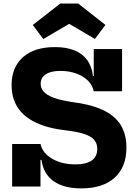

<svg xmlns="http://www.w3.org/2000/svg" viewBox="-20 -1030 744 1060"><path d="M428 10Q331.5 10 275.5 -30Q219.5 -70 209 -147.5H186L203.5 -235Q215.5 -183.5 269 -153Q322.5 -122.5 396 -122.5Q456 -122.5 486.5 -144Q517 -165.5 517 -208.5Q517 -237.5 500.5 -257.2Q484 -277 447.5 -289.5Q411 -302 350 -309.5Q247.5 -320.5 179.5 -352.5Q111.5 -384.5 77.8 -436.2Q44 -488 44 -560.5Q44 -658.5 106.8 -714.2Q169.5 -770 283.5 -770Q346 -770 390.5 -752.2Q435 -734.5 461 -699Q487 -663.5 493 -610.5H515.5L497.5 -526Q487 -577 435.5 -607.8Q384 -638.5 312.5 -638.5Q261 -638.5 232.8 -620Q204.5 -601.5 204.5 -567Q204.5 -543 221.2 -524Q238 -505 275 -491Q312 -477 373 -467.5Q479 -454.5 546.2 -423.5Q613.5 -392.5 645.8 -341Q678 -289.5 678 -215Q678 -108 613 -49Q548 10 428 10ZM47 0V-235H203.5V0ZM497.5 -526V-759H654V-526ZM411.5 -1010.5 562 -892.5 504 -815 362 -898.5 219 -814.5 161 -892 312.5 -1010.5Z"/></svg>

Font: Hepta Slab
Style: Bold
Weight: 700
Designer: Michael LaGattuta
Foundry: Michael LaGattuta
Version: Version 1.100